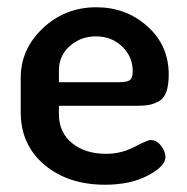

<svg xmlns="http://www.w3.org/2000/svg" viewBox="-20 -500 514 528"><path d="M37 -191V-286Q37 -365 98 -422.5Q159 -480 245 -480Q327 -480 385.5 -427.5Q444 -375 444 -295Q444 -265 437 -246.5Q430 -228 415 -220.5Q400 -213 387 -211Q374 -209 353 -209H142V-186Q142 -136 178 -106.5Q214 -77 272 -77Q313 -77 349.5 -96Q386 -115 394 -115Q411 -115 423 -99Q435 -83 435 -68Q435 -43 387 -17.5Q339 8 269 8Q167 8 102 -47Q37 -102 37 -191ZM142 -274H308Q330 -274 337.5 -280Q345 -286 345 -304Q345 -344 316 -372Q287 -400 244 -400Q202 -400 172 -373.5Q142 -347 142 -306Z"/></svg>

Font: TerminalDosisSemiBold
Style: Bold
Weight: 600
Designer: EdgarTolentino, PabloImpallari, IginoMarini
Foundry: EdgarTolentino, PabloImpallari, IginoMarini
Version: Version 1.006